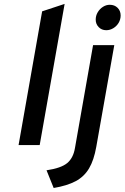

<svg xmlns="http://www.w3.org/2000/svg" viewBox="-20 -742 637 982"><path d="M75 0 195.5 -684 310.5 -722 183 0ZM254.5 219.5 218 129Q292.5 118 323.8 92Q355 66 363.5 14.5L456 -511H564.5L472.5 8.5Q460.5 77 435.5 119.2Q410.5 161.5 366.8 184.8Q323 208 254.5 219.5ZM523.5 -587.5Q500 -587.5 484.8 -603.2Q469.5 -619 469.5 -641.5Q469.5 -662 479.8 -679.2Q490 -696.5 506.5 -707Q523 -717.5 541.5 -717.5Q566 -717.5 581.5 -702Q597 -686.5 597 -663Q597 -642.5 586.8 -625.2Q576.5 -608 559.5 -597.8Q542.5 -587.5 523.5 -587.5Z"/></svg>

Font: Overpass SemiBold
Style: Italic
Weight: 600
Italic angle: -10°
Designer: Delve Withrington, Dave Bailey, Thomas Jockin
Foundry: Delve Fonts LLC
Version: Version 4.000